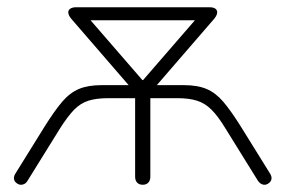

<svg xmlns="http://www.w3.org/2000/svg" viewBox="-20 -504 788 530"><path d="M374 6Q364 6 358.5 0Q353 -6 353 -16V-233H279Q246 -233 224 -226Q202 -219 184.5 -201Q167 -183 146 -150L56 -5Q52 2 45.5 4.5Q39 7 33.5 5.5Q28 4 23.5 -0.5Q19 -5 18.5 -11Q18 -17 22 -24L104 -156Q131 -199 152 -223.5Q173 -248 198 -258.5Q223 -269 261 -269H342V-261L176 -453Q169 -462 168.5 -469Q168 -476 174 -480Q180 -484 190 -484H558Q569 -484 574.5 -480Q580 -476 579.5 -469Q579 -462 572 -453L406 -261V-269H487Q525 -269 550 -258.5Q575 -248 596 -223.5Q617 -199 644 -156L726 -24Q730 -17 729.5 -11Q729 -5 724.5 -0.5Q720 4 714.5 5.5Q709 7 703 4.5Q697 2 692 -5L602 -150Q582 -183 564 -201Q546 -219 524 -226Q502 -233 469 -233H395V-16Q395 -6 389.5 0Q384 6 374 6ZM373 -283H375L531 -463V-448H217V-463Z"/></svg>

Font: Nunito ExtraLight
Style: Regular
Weight: 200
Designer: Vernon Adams
Foundry: Vernon Adams
Version: Version 3.602